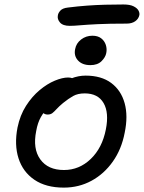

<svg xmlns="http://www.w3.org/2000/svg" viewBox="-20 -843 656 875"><path d="M270.8 12Q189.2 12 136.7 -23.8Q84.2 -59.6 64.4 -121.5Q44.6 -183.4 59.8 -262Q71.4 -318.2 98.6 -360.7Q125.8 -403.2 160.4 -432.1Q195 -461 229.8 -475.4Q264.6 -489.8 290.4 -489.8Q300.8 -489.8 308.6 -486.9Q316.4 -484 320.7 -477.7Q325 -471.4 322.6 -460.4Q317.6 -439.6 306.6 -423.4Q295.6 -407.2 266.4 -394.4Q230.4 -377.4 205.9 -356.9Q181.4 -336.4 166.4 -309.8Q151.4 -283.2 145 -246.2Q128.6 -165.2 163.6 -116.7Q198.6 -68.2 271.4 -68.2Q341.2 -68.2 393.6 -118.6Q446 -169 462.4 -253.2Q477.6 -329.6 452 -373.5Q426.4 -417.4 366 -417.4Q334.6 -417.4 313.3 -405.4Q292 -393.4 267.2 -373.4Q248.6 -357.8 238 -346.1Q227.4 -334.4 218.9 -327.7Q210.4 -321 196.8 -321Q182.6 -321 175.1 -330.7Q167.6 -340.4 171.8 -361.4Q176.2 -383.6 195.5 -407.8Q214.8 -432 243.4 -452.5Q272 -473 304.8 -485.7Q337.6 -498.4 370 -498.4Q441.8 -498.4 486.8 -464.9Q531.8 -431.4 548 -372.8Q564.2 -314.2 548.2 -238Q534 -163 494.1 -106.6Q454.2 -50.2 396.8 -19.1Q339.4 12 270.8 12ZM297.8 -725.2Q266.4 -725.2 253.2 -740.7Q240 -756.2 243.8 -773.4Q245.2 -783.8 255.2 -794.8Q265.2 -805.8 289.4 -808.6Q335.6 -814.4 377 -817.4Q418.4 -820.4 458.8 -821.5Q499.2 -822.6 542.6 -822.6Q572.4 -822.6 588.9 -814.2Q605.4 -805.8 611.1 -795Q616.8 -784.2 615.2 -774.6Q611.6 -757 596.2 -746.2Q580.8 -735.4 557.2 -735.4Q475.8 -735.4 425.1 -732.9Q374.4 -730.4 345.2 -727.8Q316 -725.2 297.8 -725.2ZM391.8 -546.2Q355 -546.2 335.5 -567.4Q316 -588.6 322.4 -619.2Q327.2 -645.8 349.6 -663Q372 -680.2 401 -680.2Q425.8 -680.2 441 -668.5Q456.2 -656.8 462.2 -638.5Q468.2 -620.2 464.2 -600.8Q460.6 -582 442.6 -564.1Q424.6 -546.2 391.8 -546.2Z"/></svg>

Font: Shantell Sans Light
Style: Italic
Weight: 300
Italic angle: -11°
Designer: Stephen Nixon, Anya Danilova, Shantell Martin
Foundry: Arrow Type
Version: Version 1.008;[ac192a2d6]